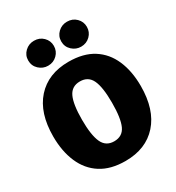

<svg xmlns="http://www.w3.org/2000/svg" viewBox="-222 -1079 1134 1234"><g transform="rotate(-30 345.0 -462.0)"><path d="M345 20Q236 20 164 -26Q92 -72 56 -155.5Q20 -239 20 -349Q20 -523 106.5 -619.5Q193 -716 345 -716Q454 -716 526 -670.5Q598 -625 634 -542Q670 -459 670 -349Q670 -174 583.5 -77Q497 20 345 20ZM345 -126Q407 -126 431.5 -179.5Q456 -233 456 -349Q456 -464 431 -517Q406 -570 345 -570Q284 -570 259 -517Q234 -464 234 -349Q234 -235 259 -180.5Q284 -126 345 -126ZM220 -759Q182 -759 153.5 -785.5Q125 -812 125 -852Q125 -891 153 -917.5Q181 -944 220 -944Q261 -944 288 -917Q315 -890 315 -852Q315 -813 287.5 -786Q260 -759 220 -759ZM465 -759Q427 -759 398.5 -785.5Q370 -812 370 -852Q370 -891 398 -917.5Q426 -944 465 -944Q506 -944 533 -917Q560 -890 560 -852Q560 -813 532.5 -786Q505 -759 465 -759Z"/></g></svg>

Font: Trujillo Black
Style: Regular
Weight: 900
Designer: Fira Sans original fonts by bBox Type GmbH, Carrois Corporate GbR, & Edenspiekermann AG / Changes by Cristiano Sobral
Foundry: Fira Sans original fonts by bBox Type GmbH, Carrois Corporate GbR, & Edenspiekermann AG / Changes by Cristiano Sobral
Version: Version 4.301;July 28, 2020;FontCreator 13.0.0.2655 64-bit